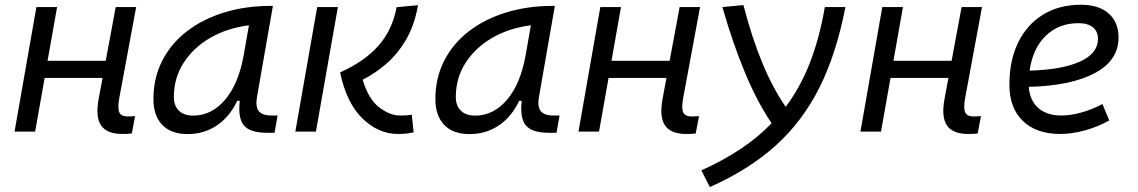

<svg xmlns="http://www.w3.org/2000/svg" viewBox="-20 -547 4728 798"><path d="M40.5 0 131.3 -517.6H217.3L177.7 -294.4H419.4L460.9 -517.6H545.9L476.1 -141.6Q468.3 -99.6 475.3 -81.3Q482.4 -63 511.2 -63Q525.4 -63 541.5 -64.5L527.8 7.8Q512.2 9.8 488.3 9.8Q424.8 9.8 400.4 -25.4Q376 -60.5 390.1 -136.7L406.2 -223.1H165.5L126 0Z M759.3 10.3Q691.4 10.3 654.5 -27.8Q617.7 -65.9 617.7 -135.3Q617.7 -223.1 654.3 -294.7Q690.9 -366.2 756.8 -417Q822.8 -467.8 911.6 -495.1Q1000.5 -522.5 1105 -522.5H1114.3L1048.3 -145Q1041 -105.5 1054.9 -86.2Q1068.8 -66.9 1108.9 -66.9H1133.8L1121.1 4.9H1090.3Q1019.5 4.9 993.9 -25.6Q968.3 -56.2 976.6 -127.9H965.8Q934.6 -61.5 881.3 -25.6Q828.1 10.3 759.3 10.3ZM783.2 -66.4Q858.9 -66.4 915.3 -132.3Q971.7 -198.2 993.2 -319.3L1014.6 -441.9Q923.3 -430.2 853 -389.2Q782.7 -348.1 742.7 -285.2Q702.6 -222.2 702.6 -144Q702.6 -106.9 723.9 -86.7Q745.1 -66.4 783.2 -66.4Z M1633.8 9.8Q1552.7 9.8 1486.3 -54.9Q1419.9 -119.6 1393.6 -246.1Q1494.1 -291 1552.2 -356.2Q1610.4 -421.4 1628.4 -517.1L1717.3 -525.4Q1702.6 -441.4 1667.2 -381.3Q1631.8 -321.3 1584.7 -281Q1537.6 -240.7 1487.3 -215.8Q1511.2 -135.7 1555.4 -101.3Q1599.6 -66.9 1643.1 -66.9Q1659.7 -66.9 1670.2 -67.6Q1680.7 -68.4 1691.4 -70.3L1699.2 2.9Q1685.1 6.3 1669.2 8.1Q1653.3 9.8 1633.8 9.8ZM1207.5 0 1298.3 -517.6H1384.3L1293 0Z M1931.2 10.3Q1863.3 10.3 1826.4 -27.8Q1789.6 -65.9 1789.6 -135.3Q1789.6 -223.1 1826.2 -294.7Q1862.8 -366.2 1928.7 -417Q1994.6 -467.8 2083.5 -495.1Q2172.4 -522.5 2276.9 -522.5H2286.1L2220.2 -145Q2212.9 -105.5 2226.8 -86.2Q2240.7 -66.9 2280.8 -66.9H2305.7L2293 4.9H2262.2Q2191.4 4.9 2165.8 -25.6Q2140.1 -56.2 2148.4 -127.9H2137.7Q2106.4 -61.5 2053.2 -25.6Q2000 10.3 1931.2 10.3ZM1955.1 -66.4Q2030.8 -66.4 2087.2 -132.3Q2143.6 -198.2 2165 -319.3L2186.5 -441.9Q2095.2 -430.2 2024.9 -389.2Q1954.6 -348.1 1914.6 -285.2Q1874.5 -222.2 1874.5 -144Q1874.5 -106.9 1895.8 -86.7Q1917 -66.4 1955.1 -66.4Z M2384.3 0 2475.1 -517.6H2561L2521.5 -294.4H2763.2L2804.7 -517.6H2889.6L2819.8 -141.6Q2812 -99.6 2819.1 -81.3Q2826.2 -63 2855 -63Q2869.1 -63 2885.3 -64.5L2871.6 7.8Q2856 9.8 2832 9.8Q2768.6 9.8 2744.1 -25.4Q2719.7 -60.5 2733.9 -136.7L2750 -223.1H2509.3L2469.7 0Z M2930.2 230.5 2895 161.1Q2984.9 120.6 3057.4 72.5Q3129.9 24.4 3187 -34.7Q3127 -123.5 3076.2 -245.4Q3025.4 -367.2 2982.4 -517.6L3069.8 -525.9Q3140.1 -254.4 3245.6 -103Q3306.6 -184.6 3346.4 -286.9Q3386.2 -389.2 3408.2 -517.6H3493.7Q3457 -326.2 3386.7 -184.8Q3316.4 -43.5 3204.3 57.6Q3092.3 158.7 2930.2 230.5Z M3556.2 0 3647 -517.6H3732.9L3693.4 -294.4H3935.1L3976.6 -517.6H4061.5L3991.7 -141.6Q3983.9 -99.6 3991 -81.3Q3998 -63 4026.9 -63Q4041 -63 4057.1 -64.5L4043.5 7.8Q4027.8 9.8 4003.9 9.8Q3940.4 9.8 3916 -25.4Q3891.6 -60.5 3905.8 -136.7L3921.9 -223.1H3681.2L3641.6 0Z M4391.1 -66.9Q4430.2 -66.9 4475.3 -79.6Q4520.5 -92.3 4562 -114.7L4590.3 -46.4Q4543 -20 4489.5 -5.1Q4436 9.8 4386.7 9.8Q4287.1 9.8 4231.2 -44.4Q4175.3 -98.6 4175.3 -194.8Q4175.3 -296.4 4211.9 -370.8Q4248.5 -445.3 4315.4 -486.3Q4382.3 -527.3 4472.7 -527.3Q4546.4 -527.3 4587.6 -491.2Q4628.9 -455.1 4628.9 -390.6Q4628.9 -295.9 4530.5 -243.2Q4432.1 -190.4 4255.9 -186Q4259.8 -129.9 4295.2 -98.4Q4330.6 -66.9 4391.1 -66.9ZM4259.3 -253.4Q4395 -257.3 4469.2 -291.3Q4543.5 -325.2 4543.5 -385.7Q4543.5 -416 4522.5 -433.3Q4501.5 -450.7 4462.4 -450.7Q4379.9 -450.7 4325.9 -397.7Q4272 -344.7 4259.3 -253.4Z"/></svg>

Font: Cascadia Mono PL SemiLight
Style: Italic
Weight: 350
Italic angle: -10°
Monospace: yes
Designer: Aaron Bell
Foundry: Saja Typeworks
Version: Version 2404.023; ttfautohint (v1.8.4)